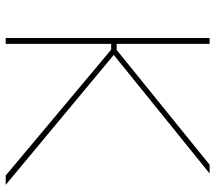

<svg xmlns="http://www.w3.org/2000/svg" viewBox="-60 -680 740 659"><g transform="rotate(90 309.5 -350.0)"><path d="M110 0H130V-362H150L582 0H614L168 -371L575 -700H545L151 -381H130V-700H110Z"/></g></svg>

Font: Fixel Display Thin
Style: Regular
Weight: 100
Designer: AlfaBravo + MacPaw
Foundry: Kyrylo Tkachov, Marchela Mozhyna, Serhii Makarenko, Maria Weinstein, Zakhar Kryvoshyya
Version: Version 1.211